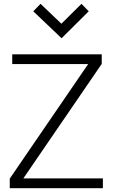

<svg xmlns="http://www.w3.org/2000/svg" viewBox="-20 -984 590 1004"><path d="M518 0V-51H102L512 -650V-700H44V-649H441L31 -50V0ZM444 -925 406 -964 301 -860 192 -964 154 -925 302 -784Z"/></svg>

Font: Advent Pro
Style: Regular
Weight: 400
Designer: Andreas Kalpakidis
Foundry: Andreas Kalpakidis
Version: Version 2.002 2008